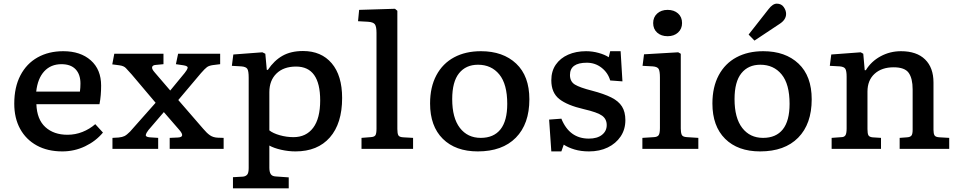

<svg xmlns="http://www.w3.org/2000/svg" viewBox="-20 -814 5245 1050"><path d="M321 14Q240 14 181 -18.5Q122 -51 90 -109.5Q58 -168 58 -247Q58 -337 91.5 -401.5Q125 -466 185.5 -500Q246 -534 326 -534Q420 -534 476.5 -484Q533 -434 533 -346Q533 -320 531 -295Q529 -270 524 -244H179Q182 -161 228 -119Q274 -77 349 -77Q392 -77 431 -92.5Q470 -108 501 -135L543 -89Q504 -42 445.5 -14Q387 14 321 14ZM178 -313H417Q420 -334 420 -357Q420 -407 393.5 -435Q367 -463 316 -463Q258 -463 222 -424Q186 -385 178 -313Z M595 0V-60L629 -62Q649 -64 661 -70Q673 -76 691 -94L831 -252L700 -407Q680 -429 668.5 -441.5Q657 -454 632 -457L594 -462L605 -520H874V-463L832 -459Q815 -458 812 -447.5Q809 -437 826 -418L911 -319L990 -415Q1003 -431 1006 -442Q1009 -453 983 -457L942 -463L954 -520H1184V-463L1144 -458Q1123 -455 1112 -447Q1101 -439 1079 -414L955 -267L1091 -110Q1111 -86 1128.5 -74Q1146 -62 1171 -61L1203 -60V0H908V-60L953 -62Q995 -64 961 -103L876 -201L792 -103Q780 -88 777.5 -76.5Q775 -65 799 -63L845 -60V0Z M1254 216V155L1308 152Q1322 151 1331 142Q1340 133 1340 105V-389Q1340 -426 1332.5 -437.5Q1325 -449 1300 -451L1248 -454L1256 -516L1415 -528L1431 -520L1439 -432H1445Q1479 -483 1525 -509Q1571 -535 1637 -535Q1737 -535 1794 -468Q1851 -401 1851 -278Q1851 -139 1784 -62.5Q1717 14 1596 14Q1557 14 1517.5 5Q1478 -4 1453 -18V103Q1453 126 1460.5 138Q1468 150 1488 151L1559 156V216ZM1585 -64Q1654 -64 1692.5 -115Q1731 -166 1731 -265Q1731 -450 1599 -450Q1531 -450 1492 -412Q1453 -374 1453 -310V-101Q1473 -85 1510 -74.5Q1547 -64 1585 -64Z M1957 0V-60L2007 -64Q2026 -65 2032.5 -73.5Q2039 -82 2039 -111V-634Q2039 -668 2030.5 -680.5Q2022 -693 1993 -695L1938 -698L1944 -760L2140 -766L2153 -755V-108Q2153 -84 2158.5 -74Q2164 -64 2186 -63L2239 -60V0Z M2593 14Q2471 14 2401.5 -55Q2332 -124 2332 -248Q2332 -338 2366.5 -402.5Q2401 -467 2463.5 -500.5Q2526 -534 2610 -534Q2731 -534 2803 -466Q2875 -398 2875 -271Q2875 -136 2801 -61Q2727 14 2593 14ZM2609 -60Q2680 -60 2717 -106.5Q2754 -153 2754 -246Q2754 -354 2710.5 -407Q2667 -460 2594 -460Q2528 -460 2490.5 -413.5Q2453 -367 2453 -272Q2453 -169 2495 -114.5Q2537 -60 2609 -60Z M2995 14 2983 -160 3050 -165Q3094 -56 3200 -56Q3246 -56 3272 -76.5Q3298 -97 3298 -130Q3298 -163 3272.5 -181.5Q3247 -200 3173 -217Q3082 -238 3038.5 -272.5Q2995 -307 2995 -375Q2995 -425 3019.5 -460.5Q3044 -496 3087 -515Q3130 -534 3185 -534Q3220 -534 3254 -524.5Q3288 -515 3309 -501L3317 -534H3374L3384 -369L3317 -374Q3305 -416 3270 -443.5Q3235 -471 3189 -471Q3097 -471 3097 -404Q3097 -368 3124 -351.5Q3151 -335 3218 -318Q3283 -301 3323 -281Q3363 -261 3381.5 -231.5Q3400 -202 3400 -157Q3400 -106 3374 -67.5Q3348 -29 3303.5 -7.5Q3259 14 3201 14Q3157 14 3122 3.5Q3087 -7 3063 -23L3050 14Z M3631 -616Q3596 -616 3574 -635.5Q3552 -655 3552 -688Q3552 -720 3574 -740Q3596 -760 3631 -760Q3666 -760 3688 -740.5Q3710 -721 3710 -688Q3710 -656 3688 -636Q3666 -616 3631 -616ZM3493 0V-60L3556 -64Q3576 -65 3582.5 -75.5Q3589 -86 3589 -114V-390Q3589 -425 3582 -437Q3575 -449 3550 -451L3494 -454L3502 -517L3689 -528L3703 -520V-111Q3703 -90 3708 -77.5Q3713 -65 3737 -64L3799 -60V0Z M4137 14Q4015 14 3945.5 -55Q3876 -124 3876 -248Q3876 -338 3910.5 -402.5Q3945 -467 4007.5 -500.5Q4070 -534 4154 -534Q4275 -534 4347 -466Q4419 -398 4419 -271Q4419 -136 4345 -61Q4271 14 4137 14ZM4153 -60Q4224 -60 4261 -106.5Q4298 -153 4298 -246Q4298 -354 4254.5 -407Q4211 -460 4138 -460Q4072 -460 4034.5 -413.5Q3997 -367 3997 -272Q3997 -169 4039 -114.5Q4081 -60 4153 -60ZM4106 -592 4074 -625 4183 -764Q4206 -794 4228 -794Q4253 -794 4266 -775.5Q4279 -757 4279 -738Q4279 -706 4243 -683Z M4528 0V-60L4582 -64Q4596 -64 4603 -73.5Q4610 -83 4610 -112V-394Q4610 -426 4603 -437.5Q4596 -449 4573 -451L4518 -454L4526 -516L4687 -528L4701 -520L4709 -430H4715Q4744 -478 4795.5 -506Q4847 -534 4907 -534Q4993 -534 5039 -489Q5085 -444 5085 -363V-104Q5085 -84 5090.5 -74Q5096 -64 5119 -63L5171 -60V0H4900V-60L4940 -63Q4957 -64 4964 -72Q4971 -80 4971 -104V-325Q4971 -385 4949.5 -415.5Q4928 -446 4867 -446Q4802 -446 4763 -410.5Q4724 -375 4724 -313V-108Q4724 -84 4729 -74.5Q4734 -65 4751 -63L4798 -60V0Z"/></svg>

Font: Literata 7pt Medium
Style: Regular
Weight: 500
Designer: Latin by Veronika Burian and Jose Scaglione. Greek by Irene Vlachou. Cyrillic by Vera Evstafieva.
Foundry: TypeTogether
Version: Version 3.002